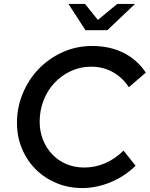

<svg xmlns="http://www.w3.org/2000/svg" viewBox="-20 -942 759 973"><path d="M66 0ZM408 -93Q462 -93 513 -115Q564 -137 606 -179Q621 -160 636.5 -140.5Q652 -121 667 -102Q612 -48 540.5 -18.5Q469 11 397 11Q328 11 268 -13.5Q208 -38 163 -82Q118 -126 92 -187Q66 -248 66 -320Q66 -397 95 -467.5Q124 -538 175 -591.5Q226 -645 296 -677Q366 -709 447 -709Q536 -709 605.5 -674.5Q675 -640 719 -574Q697 -555 676 -537Q655 -519 633 -500Q601 -549 552 -576.5Q503 -604 441 -604Q387 -604 339.5 -582Q292 -560 256.5 -522.5Q221 -485 201 -434Q181 -383 181 -326Q181 -276 198 -233.5Q215 -191 245 -159.5Q275 -128 316.5 -110.5Q358 -93 408 -93ZM411 -922 476 -841 574 -922H664L524 -789H413L327 -922Z"/></svg>

Font: Rosa Sans Medium
Style: Italic
Weight: 500
Italic angle: -12°
Designer: Pentagram / MCKL
Foundry: Pentagram / MCKL
Version: Version 1.005;September 16, 2019;FontCreator 11.5.0.2425 64-